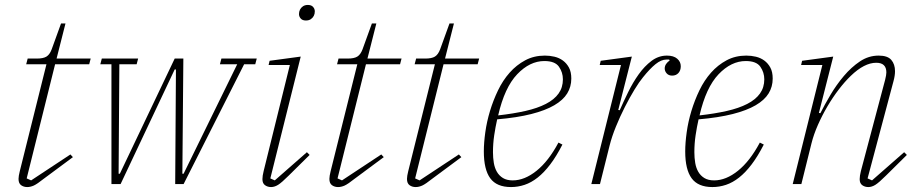

<svg xmlns="http://www.w3.org/2000/svg" viewBox="-20 -745 3717 777"><path d="M90 12Q76 12 65.5 4.5Q55 -3 55 -21Q55 -32 60 -52L168 -485H86L92 -508H129Q155 -508 168 -516Q181 -524 189 -545L227 -650H245L209 -508H347L341 -485H203L88 -23L106 -15L265 -120L275 -109L159 -23Q130 0 116.5 6Q103 12 90 12Z M431 -485H386L392 -508H539L533 -485H463L460 -42H465L687 -508H722L718 -42H723L940 -485H870L876 -508H1019L1013 -485H968L723 0H689L692 -464H687L468 0H431Z M1077 12Q1063 12 1052.5 4.5Q1042 -3 1042 -20Q1042 -33 1047 -53L1153 -482H1067L1071 -499L1197 -516L1074 -23L1092 -15L1222 -129L1233 -118L1149 -35Q1120 -6 1105.5 3Q1091 12 1077 12ZM1218 -662Q1204 -662 1197 -670Q1190 -678 1190 -688Q1190 -698 1194 -706Q1198 -714 1206 -719.5Q1214 -725 1226 -725Q1240 -725 1247 -717Q1254 -709 1254 -699Q1254 -689 1250 -681Q1246 -673 1238 -667.5Q1230 -662 1218 -662Z M1348 12Q1334 12 1323.5 4.5Q1313 -3 1313 -21Q1313 -32 1318 -52L1426 -485H1344L1350 -508H1387Q1413 -508 1426 -516Q1439 -524 1447 -545L1485 -650H1503L1467 -508H1605L1599 -485H1461L1346 -23L1364 -15L1523 -120L1533 -109L1417 -23Q1388 0 1374.5 6Q1361 12 1348 12Z M1662 12Q1648 12 1637.5 4.5Q1627 -3 1627 -21Q1627 -32 1632 -52L1740 -485H1658L1664 -508H1701Q1727 -508 1740 -516Q1753 -524 1761 -545L1799 -650H1817L1781 -508H1919L1913 -485H1775L1660 -23L1678 -15L1837 -120L1847 -109L1731 -23Q1702 0 1688.5 6Q1675 12 1662 12Z M2048 12Q1990 12 1964 -23.5Q1938 -59 1938 -132Q1938 -167 1944 -210Q1950 -253 1963 -296Q1976 -339 1995.5 -379.5Q2015 -420 2042.5 -451Q2070 -482 2105.5 -501Q2141 -520 2185 -520Q2205 -520 2224 -515.5Q2243 -511 2258 -500Q2273 -489 2282.5 -471.5Q2292 -454 2292 -427Q2292 -394 2275.5 -367Q2259 -340 2223 -319Q2187 -298 2130 -283.5Q2073 -269 1992 -262Q1985 -231 1980 -197.5Q1975 -164 1975 -129Q1975 -106 1978.5 -85.5Q1982 -65 1991 -49.5Q2000 -34 2015.5 -24.5Q2031 -15 2055 -15Q2103 -15 2151.5 -54Q2200 -93 2240 -168L2256 -160Q2232 -113 2207 -80Q2182 -47 2156 -26.5Q2130 -6 2103 3Q2076 12 2048 12ZM1996 -278Q2058 -285 2106.5 -296Q2155 -307 2189 -324.5Q2223 -342 2240.5 -366.5Q2258 -391 2258 -424Q2258 -452 2242 -475Q2226 -498 2183 -498Q2124 -498 2073 -444.5Q2022 -391 1996 -278Z M2493 -482H2407L2411 -499L2537 -516L2482 -300L2488 -299Q2503 -333 2522 -372Q2541 -411 2564.5 -444Q2588 -477 2616.5 -498.5Q2645 -520 2679 -520Q2706 -520 2720.5 -507.5Q2735 -495 2735 -477Q2735 -460 2725.5 -449.5Q2716 -439 2700 -439Q2686 -439 2678 -448Q2670 -457 2670 -468Q2670 -478 2676 -486.5Q2682 -495 2690 -500L2688 -504H2677Q2656 -504 2633 -485.5Q2610 -467 2582 -432Q2567 -414 2547.5 -382Q2528 -350 2508.5 -311.5Q2489 -273 2472.5 -232.5Q2456 -192 2447 -156L2408 0H2373Z M2863 12Q2805 12 2779 -23.5Q2753 -59 2753 -132Q2753 -167 2759 -210Q2765 -253 2778 -296Q2791 -339 2810.5 -379.5Q2830 -420 2857.5 -451Q2885 -482 2920.5 -501Q2956 -520 3000 -520Q3020 -520 3039 -515.5Q3058 -511 3073 -500Q3088 -489 3097.5 -471.5Q3107 -454 3107 -427Q3107 -394 3090.5 -367Q3074 -340 3038 -319Q3002 -298 2945 -283.5Q2888 -269 2807 -262Q2800 -231 2795 -197.5Q2790 -164 2790 -129Q2790 -106 2793.5 -85.5Q2797 -65 2806 -49.5Q2815 -34 2830.5 -24.5Q2846 -15 2870 -15Q2918 -15 2966.5 -54Q3015 -93 3055 -168L3071 -160Q3047 -113 3022 -80Q2997 -47 2971 -26.5Q2945 -6 2918 3Q2891 12 2863 12ZM2811 -278Q2873 -285 2921.5 -296Q2970 -307 3004 -324.5Q3038 -342 3055.5 -366.5Q3073 -391 3073 -424Q3073 -452 3057 -475Q3041 -498 2998 -498Q2939 -498 2888 -444.5Q2837 -391 2811 -278Z M3494 12Q3480 12 3469.5 4.5Q3459 -3 3459 -20Q3459 -33 3464 -53L3562 -422Q3567 -442 3567 -452Q3567 -491 3526 -491Q3478 -491 3423 -438Q3399 -415 3374.5 -383Q3350 -351 3328.5 -314.5Q3307 -278 3290 -239.5Q3273 -201 3264 -165L3223 0H3188L3308 -482H3222L3226 -499L3352 -516L3294 -288L3300 -287Q3317 -321 3341 -361.5Q3365 -402 3395 -437.5Q3425 -473 3460 -496.5Q3495 -520 3536 -520Q3572 -520 3587 -502.5Q3602 -485 3602 -457Q3602 -439 3596 -417L3491 -23L3509 -15L3639 -129L3650 -118L3566 -35Q3537 -6 3522.5 3Q3508 12 3494 12Z"/></svg>

Font: IBM Plex Serif ExtLt
Style: Italic
Weight: 200
Italic angle: -14°
Designer: Mike Abbink, Paul van der Laan, Pieter van Rosmalen
Foundry: Bold Monday
Version: Version 3.001